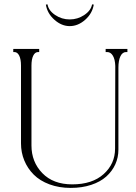

<svg xmlns="http://www.w3.org/2000/svg" viewBox="-20 -873 634 897"><path d="M194.3 -851.6 202.1 -852.5Q206.5 -824.2 237.3 -803.2Q268.1 -782.2 305.7 -782.2Q342.8 -782.2 373.8 -803Q404.8 -823.7 410.2 -852.5L418 -851.6Q411.6 -810.5 378.2 -780.8Q344.7 -751 305.7 -751Q267.6 -751 234.1 -780.8Q200.7 -810.5 194.3 -851.6ZM575.2 -644.5V-629.9H569.3Q552.2 -629.9 542.7 -610.4Q533.2 -590.8 533.2 -556.6V-173.8Q533.2 -137.2 518.6 -105Q503.9 -72.8 476.3 -48.1Q448.7 -23.4 406 -9.3Q363.3 4.9 310.5 4.9Q255.9 4.9 211.2 -11.7Q166.5 -28.3 137.7 -57.1Q108.9 -85.9 93.5 -123.3Q78.1 -160.6 78.1 -203.1V-566.4Q78.1 -596.2 69.8 -613Q61.5 -629.9 46.9 -629.9H42V-644.5H78.1H102.5H127H163.1V-629.9H158.2Q143.6 -629.9 135.3 -613Q127 -596.2 127 -566.4V-193.4Q127 -116.7 177.7 -64.2Q228.5 -11.7 317.4 -11.7Q411.1 -11.7 464.4 -59.8Q517.6 -107.9 517.6 -178.7L518.6 -564.9Q517.6 -595.7 507.3 -612.8Q497.1 -629.9 480.5 -629.9H473.6V-644.5H518.6H525.4H533.2Z"/></svg>

Font: Elaris
Style: Regular
Weight: 500
Version: Version 1.0